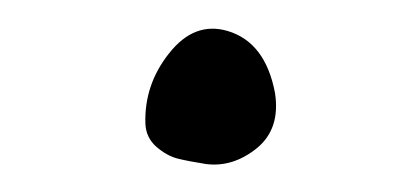

<svg xmlns="http://www.w3.org/2000/svg" viewBox="-20 -228 293 136"><path d="M174.8 -162.1Q178.7 -136.7 161.9 -123Q145 -109.4 126 -111.8Q113.3 -113.8 105.7 -115.7Q98.1 -117.7 90.8 -124Q83.5 -130.4 83 -140.1Q82 -168 99.9 -190.4Q117.7 -212.9 141.1 -206.1Q168 -198.2 174.8 -162.1Z"/></svg>

Font: Gogol
Style: Regular
Weight: 400
Italic angle: -48°
Designer: Gennady Fridman
Foundry: ParaType Ltd
Version: Version 1.001